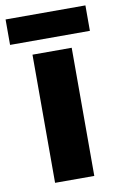

<svg xmlns="http://www.w3.org/2000/svg" viewBox="-96 -762 507 810"><g transform="rotate(-10 158.0 -357.5)"><path d="M241 0H73V-549H241ZM329 -715V-606H-13V-715Z"/></g></svg>

Font: Noto Sans Sinhala ExtraBold
Style: Regular
Weight: 800
Designer: Jelle Bosma - Monotype Design Team
Foundry: Monotype Imaging Inc.
Version: Version 2.006; ttfautohint (v1.8.4.7-5d5b)